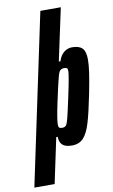

<svg xmlns="http://www.w3.org/2000/svg" viewBox="-163 -794 612 1044"><g transform="rotate(-10 143.0 -272.5)"><path d="M138 -743H251L189 -454H198Q208 -486 228 -502Q248 -518 273 -518Q312 -518 329.5 -500Q347 -482 347 -438Q347 -409 341 -367Q335 -325 321 -254Q300 -149 283.5 -95Q267 -41 243.5 -16.5Q220 8 181 8Q144 8 128 -7.5Q112 -23 112 -52H104L51 198H-61ZM206 -255Q231 -370 231 -395Q231 -407 226.5 -410.5Q222 -414 211 -414Q198 -414 190 -407Q182 -400 176 -378Q165 -338 144.5 -242Q124 -146 124 -119Q124 -104 129 -100Q134 -96 145 -96Q159 -96 166 -104Q173 -112 181 -143.5Q189 -175 206 -255Z"/></g></svg>

Font: Saira Ultra Condensed ExtraBold
Style: Italic
Weight: 800
Width: 1
Italic angle: -12°
Designer: Hector Gatti with collaboration of the Omnibus-Type team
Foundry: Omnibus-Type
Version: Version 1.001; ttfautohint (v1.8)